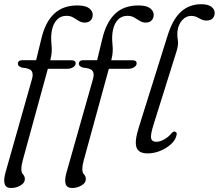

<svg xmlns="http://www.w3.org/2000/svg" viewBox="-24 -738 1065 935"><path d="M63 -427.5Q63 -445 86.5 -445H152L177.5 -550Q196 -629 238.8 -670.2Q281.5 -711.5 353 -711.5Q392.5 -711.5 410 -697.8Q427.5 -684 427.5 -666.5Q427.5 -649 417.2 -638.5Q407 -628 389 -628Q373 -628 359.8 -636.2Q346.5 -644.5 332.5 -652.8Q318.5 -661 300 -661Q271.5 -661 253.8 -642.5Q236 -624 229 -592Q222.5 -560 226.8 -521.8Q231 -483.5 222 -450L220.5 -444.5H324Q344.5 -444.5 344.5 -430Q344.5 -418.5 332.5 -410.8Q320.5 -403 303.5 -403H209L87 42Q80 67 80 87Q80 103 88.5 111.8Q97 120.5 97 134.5Q97 152.5 76 165Q55 177.5 29.5 177.5Q-19 177.5 3.5 99.5L131.5 -352Q139.5 -379 129.8 -392.5Q120 -406 84 -408.5Q63 -414.5 63 -427.5ZM360 -427.5Q360 -445 383.5 -445H449L474.5 -550Q493 -629 535.8 -670.2Q578.5 -711.5 650 -711.5Q689.5 -711.5 707 -697.8Q724.5 -684 724.5 -666.5Q724.5 -649 714.2 -638.5Q704 -628 686 -628Q670 -628 656.8 -636.2Q643.5 -644.5 629.5 -652.8Q615.5 -661 597 -661Q568.5 -661 550.8 -642.5Q533 -624 526 -592Q519.5 -560 523.8 -521.8Q528 -483.5 519 -450L517.5 -444.5H621Q641.5 -444.5 641.5 -430Q641.5 -418.5 629.5 -410.8Q617.5 -403 600.5 -403H506L384 42Q377 67 377 87Q377 103 385.5 111.8Q394 120.5 394 134.5Q394 152.5 373 165Q352 177.5 326.5 177.5Q278 177.5 300.5 99.5L428.5 -352Q436.5 -379 426.8 -392.5Q417 -406 381 -408.5Q360 -414.5 360 -427.5ZM955.5 -717.5Q989 -717.5 1005.2 -705Q1021.5 -692.5 1021.5 -675.5Q1021.5 -659 1011.5 -648.5Q1001.5 -638 981.5 -638Q967 -638 956 -643.8Q945 -649.5 933.5 -655Q922 -660.5 906 -660.5Q882 -660.5 863.5 -640Q845 -619.5 840.5 -588.5Q838 -564.5 842 -542.2Q846 -520 835.5 -487.5L724.5 -133.5Q708 -81.5 711.8 -64.5Q715.5 -47.5 737 -47.5Q755.5 -47.5 776.8 -59.8Q798 -72 812 -90Q820.5 -99 828 -97Q841 -93.5 834.5 -75Q829 -54 807.5 -34.8Q786 -15.5 756 -3.2Q726 9 694.5 9Q650.5 9 640.5 -20.8Q630.5 -50.5 652.5 -119.5L793 -567.5Q818 -646 858.5 -681.8Q899 -717.5 955.5 -717.5Z"/></svg>

Font: Fraunces 9pt S050 Light
Style: Italic
Weight: 300
Italic angle: -16°
Version: Version 1.000; ttfautohint (v1.8.3)